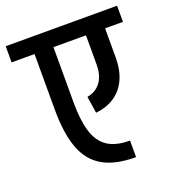

<svg xmlns="http://www.w3.org/2000/svg" viewBox="-147 -733 769 849"><g transform="rotate(-20 237.0 -309.0)"><path d="M349 20Q251 20 192.5 -14.5Q134 -49 108.5 -120Q83 -191 83 -301H172Q172 -218 188.5 -164Q205 -110 243.5 -84Q282 -58 349 -58ZM83 -301V-604H172V-301ZM325 -423V-605H415V-423ZM-25 -562V-638H499V-562ZM415 -423Q415 -367 396 -324.5Q377 -282 340.5 -256.5Q304 -231 250 -225L238 -304Q267 -309 286.5 -325.5Q306 -342 315.5 -367Q325 -392 325 -423Z"/></g></svg>

Font: Akshar Light
Style: Regular
Weight: 400
Version: Version 1.100